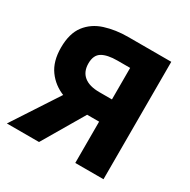

<svg xmlns="http://www.w3.org/2000/svg" viewBox="-166 -900 1043 1055"><g transform="rotate(30 355.5 -372.5)"><path d="M446 0V-262H349Q271 -263 205.5 -288.5Q140 -314 100.5 -368.5Q61 -423 61 -510Q61 -600 100.5 -651.5Q140 -703 206.5 -724Q273 -745 352 -745H625V0ZM366 -403H446V-603H366Q302 -603 268.5 -583Q235 -563 235 -510Q235 -458 268.5 -430.5Q302 -403 366 -403ZM12 0 276 -404 397 -308 216 0Z"/></g></svg>

Font: Noto Sans SC Black
Style: Regular
Weight: 900
Designer: Ryoko NISHIZUKA  (kana, bopomofo & ideographs); Paul D. Hunt (Latin, Greek & Cyrillic); Sandoll Communications , Soo-you
Foundry: Adobe
Version: Version 2.004-H2;hotconv 1.0.118;makeotfexe 2.5.65603